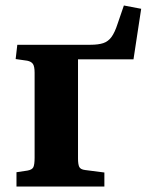

<svg xmlns="http://www.w3.org/2000/svg" viewBox="-20 -679 534 699"><path d="M40 0V-52L80 -58Q97 -61 101.5 -70.5Q106 -80 106 -105V-414Q106 -437 100 -446Q94 -455 79 -458L37 -464L43 -516H309Q338 -516 356 -522Q374 -528 386 -544.5Q398 -561 408 -592L431 -659L494 -647L466 -463H264V-102Q264 -81 268.5 -71.5Q273 -62 290 -60L360 -51V0Z"/></svg>

Font: Literata 36pt
Style: Bold
Weight: 700
Designer: Latin by Veronika Burian and Jose Scaglione. Greek by Irene Vlachou. Cyrillic by Vera Evstafieva.
Foundry: TypeTogether
Version: Version 3.002